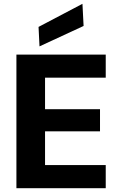

<svg xmlns="http://www.w3.org/2000/svg" viewBox="-20 -986 626 1006"><path d="M66 0V-700H534V-579H216V-414H504V-298H216V-121H534V0ZM187 -743 182 -845 412 -966 418 -850Z"/></svg>

Font: DM Sans 20pt Black
Style: Regular
Weight: 900
Version: Version 4.004;gftools[0.9.30]